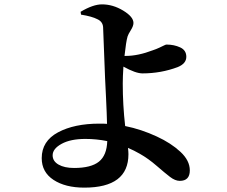

<svg xmlns="http://www.w3.org/2000/svg" viewBox="-20 -808 1040 879"><path d="M319 -39Q397 -39 433 -68Q469 -97 471 -162Q421 -172 371 -172Q303 -172 262 -149.5Q221 -127 221 -97Q221 -70 248 -54.5Q275 -39 319 -39ZM550 -552H556Q612 -552 680 -578Q695 -583 709 -589.5Q723 -596 731 -600Q739 -604 742 -604Q777 -604 805 -591Q833 -578 833 -548Q833 -517 794 -501Q717 -472 632 -472Q601 -472 545 -503Q542 -458 542 -426Q542 -327 553 -231Q627 -216 698 -183Q763 -153 806 -113Q849 -73 849 -28Q849 20 803 20Q782 20 758.5 2Q735 -16 697 -49Q659 -82 620 -104Q594 -119 566 -131Q568 -113 568 -102Q568 51 366 51Q279 51 225 15.5Q171 -20 171 -84Q171 -162 245.5 -202Q320 -242 435 -242Q459 -242 470 -241Q469 -286 465.5 -359Q462 -432 461 -451Q453 -670 452 -684Q450 -709 426 -720Q401 -733 351 -741L349 -754Q406 -788 447 -788Q497 -788 544 -759.5Q591 -731 591 -703Q591 -689 579 -670Q567 -651 564 -641Q557 -617 550 -552Z"/></svg>

Font: Swei Spring CJKtc
Style: Bold
Weight: 700
Version: Version 1.021